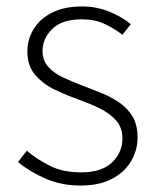

<svg xmlns="http://www.w3.org/2000/svg" viewBox="-20 -563 487 596"><path d="M230 13Q171 13 121.5 -8.5Q72 -30 36 -60L63 -95Q97 -67 136.5 -47.5Q176 -28 232 -28Q296 -28 328 -59Q360 -90 360 -133Q360 -167 340.5 -189Q321 -211 290.5 -226Q260 -241 229 -252Q190 -266 152.5 -283.5Q115 -301 90 -329.5Q65 -358 65 -403Q65 -441 84.5 -473Q104 -505 142 -524Q180 -543 235 -543Q278 -543 317.5 -527.5Q357 -512 386 -488L360 -455Q334 -475 304 -489Q274 -503 234 -503Q172 -503 142 -473Q112 -443 112 -405Q112 -376 129.5 -356Q147 -336 175 -323Q203 -310 234 -298Q266 -286 296.5 -273.5Q327 -261 352 -243.5Q377 -226 392 -200.5Q407 -175 407 -136Q407 -96 386.5 -62Q366 -28 327 -7.5Q288 13 230 13Z"/></svg>

Font: Noto Sans HK Thin ExtraLight
Style: Regular
Weight: 250
Version: Version 2.004-H2;hotconv 1.0.118;makeotfexe 2.5.65603